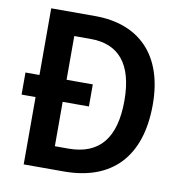

<svg xmlns="http://www.w3.org/2000/svg" viewBox="-80 -789 825 865"><g transform="rotate(10 332.5 -357.0)"><path d="M286 -714H85V-409H21V-308H85V0H269C486 0 611 -125 611 -366C611 -593 487 -714 286 -714ZM284 -609C411 -609 482 -531 482 -361C482 -191 413 -105 271 -105H209V-308H329V-409H209V-609Z"/></g></svg>

Font: Noto Sans Arabic SemCond SemBd
Style: Regular
Weight: 600
Width: 4
Designer: Monotype Design Team, Nadine Chahine, Nizar Qandah and Khaled Hosny
Foundry: Monotype Imaging Inc.
Version: Version 2.012